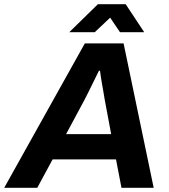

<svg xmlns="http://www.w3.org/2000/svg" viewBox="-59 -892 803 912"><path d="M-39 0 344 -686H528L671 0H518L492 -135H191L118 0ZM255 -255H469L438 -421Q435 -439 432 -457Q429 -475 425.5 -493.5Q422 -512 420 -527.5Q418 -543 416 -556H411Q401 -536 388.5 -510.5Q376 -485 364 -460.5Q352 -436 343 -419ZM270 -739 406 -872H538L626 -739H511L442 -841L498 -840L391 -739Z"/></svg>

Font: Archivo SemiBold
Style: Bold Italic
Weight: 700
Italic angle: -10°
Version: Version 2.001